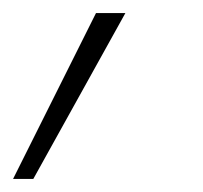

<svg xmlns="http://www.w3.org/2000/svg" viewBox="-59 -122 311 294"><path d="M88 -102H133L-8 152H-39Z"/></svg>

Font: Albert Sans ExtraLight
Style: Italic
Weight: 250
Italic angle: -11.25°
Designer: Andreas Rasmussen
Foundry: a.Foundry
Version: Version 1.025